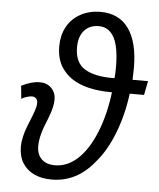

<svg xmlns="http://www.w3.org/2000/svg" viewBox="-54 -817 722 874"><g transform="rotate(5 306.5 -380.0)"><path d="M62 -127.4Q62 -170.4 85 -227.5L90.8 -241.7Q106.4 -279.8 112.5 -298.6Q118.7 -317.4 118.7 -332.5Q118.7 -345.7 111.1 -352.5Q103.5 -359.4 92.8 -359.4Q83.5 -359.4 69.6 -355.2Q55.7 -351.1 44.9 -344.2L39.1 -403.3Q84.5 -426.8 123.5 -426.8Q155.3 -426.8 175.8 -406.2Q196.3 -385.7 196.3 -353.5Q196.3 -320.3 175.8 -268.1Q156.7 -222.7 148.7 -192.9Q140.6 -163.1 140.6 -136.2Q140.6 -99.1 162.4 -77.6Q184.1 -56.2 223.6 -56.2Q279.8 -56.2 327.4 -99.9Q375 -143.6 408.7 -227.1Q440.9 -307.1 453.6 -409.7Q375.5 -409.7 320.1 -428.7Q264.6 -447.8 233.9 -485.4Q196.3 -527.8 196.3 -597.2Q196.3 -646 215.8 -683.6Q235.4 -721.2 271 -743.2Q314 -770 370.6 -770Q455.1 -770 499.3 -708Q543.5 -646 543.5 -527.8L542 -474.6H612.8L600.1 -410.6H534.7Q522.5 -314.5 490 -230.2Q457.5 -146 410.2 -91.3Q330.1 9.8 213.9 9.8Q168 9.8 133.8 -6.3Q99.6 -22.5 80.8 -53.2Q62 -84 62 -127.4ZM452.1 -474.6 459.5 -475.1Q461.9 -494.6 461.9 -526.4Q461.9 -643.1 422.4 -682.6Q400.4 -704.6 367.7 -704.6Q325.7 -704.6 301.5 -676.8Q277.3 -648.9 277.3 -600.1Q277.3 -531.2 321.8 -502.9Q366.2 -474.6 452.1 -474.6Z"/></g></svg>

Font: Viking Open Sans
Style: Italic
Weight: 400
Italic angle: -12°
Foundry: Ascender Corporation
Version: Version 2.000